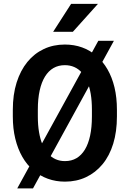

<svg xmlns="http://www.w3.org/2000/svg" viewBox="-20 -958 685 1023"><path d="M586.9 -740.7 155.8 45.9H71.8L503.9 -740.7ZM603 -373V-337.4Q603 -256.8 583.3 -192.4Q563.5 -127.9 526.4 -83Q489.3 -38.1 438.5 -14.2Q387.7 9.8 326.2 9.8Q277.3 9.8 234.9 -5.6Q192.4 -21 158 -50.3Q123.5 -79.6 99.1 -122.1Q74.7 -164.6 61.5 -218.8Q48.3 -272.9 48.3 -337.4V-373Q48.3 -454.1 68.6 -518.3Q88.9 -582.5 125.7 -627.7Q162.6 -672.9 213.4 -696.8Q264.2 -720.7 325.7 -720.7Q375 -720.7 417.5 -705.3Q460 -689.9 494.1 -660.4Q528.3 -630.9 552.7 -588.6Q577.1 -546.4 590.1 -492.2Q603 -438 603 -373ZM469.7 -337.4V-374Q469.7 -420.4 463.4 -457.8Q457 -495.1 445.1 -523.7Q433.1 -552.2 415.8 -571.5Q398.4 -590.8 375.7 -600.8Q353 -610.8 325.7 -610.8Q291.5 -610.8 264.9 -595.5Q238.3 -580.1 219.7 -550Q201.2 -520 191.4 -475.8Q181.6 -431.6 181.6 -374V-337.4Q181.6 -291.5 188 -253.9Q194.3 -216.3 206.5 -187.5Q218.8 -158.7 236.3 -139.2Q253.9 -119.6 276.6 -109.6Q299.3 -99.6 326.2 -99.6Q360.8 -99.6 387.5 -115.2Q414.1 -130.9 432.4 -161.1Q450.7 -191.4 460.2 -235.6Q469.7 -279.8 469.7 -337.4ZM263.2 -788.6 358.9 -937.5H502L368.2 -788.6Z"/></svg>

Font: Roboto SemiCondensed SemiBold
Style: Regular
Weight: 600
Width: 4
Designer: Christian Robertson
Foundry: Google
Version: Version 3.009; 2024